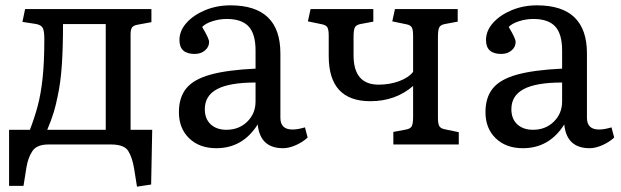

<svg xmlns="http://www.w3.org/2000/svg" viewBox="-20 -541 2325 719"><path d="M493 158 482 89Q475 48 460 24Q445 0 395 0H162Q118 0 101.5 24.5Q85 49 79 86L68 155H14V-55H92Q109 -99 121 -143.5Q133 -188 139.5 -248Q146 -308 146 -395Q146 -424 140.5 -435.5Q135 -447 116 -451L64 -459L74 -507H547V-458L498 -449Q479 -446 474 -437.5Q469 -429 469 -414V-55H550L546 150ZM157 -55H376V-451H216Q216 -362 211.5 -296.5Q207 -231 196 -181Q190 -150 181.5 -121.5Q173 -93 157 -55Z M790 14Q727 14 688.5 -23Q650 -60 650 -121Q650 -176 677.5 -210Q705 -244 768 -261.5Q831 -279 937 -284V-352Q937 -414 911 -442Q885 -470 829 -470Q802 -470 775.5 -461.5Q749 -453 737 -440Q763 -397 763 -384Q763 -365 747.5 -352Q732 -339 709 -339Q652 -339 652 -391Q652 -426 678.5 -455.5Q705 -485 748.5 -503Q792 -521 843 -521Q1030 -521 1030 -341V-100Q1030 -56 1075 -56Q1086 -56 1097 -58Q1108 -60 1122 -64L1132 -26Q1114 -9 1088 2.5Q1062 14 1040 14Q954 14 945 -75Q889 14 790 14ZM828 -55Q875 -55 906 -85.5Q937 -116 937 -161V-232Q840 -232 793.5 -207.5Q747 -183 747 -132Q747 -96 769 -75.5Q791 -55 828 -55Z M1453 0V-47L1501 -56Q1517 -59 1522 -68.5Q1527 -78 1527 -104V-219Q1461 -162 1367 -162Q1211 -162 1211 -331V-407Q1211 -430 1206 -438.5Q1201 -447 1186 -450L1133 -461L1143 -507H1378V-460L1330 -451Q1314 -448 1309 -438.5Q1304 -429 1304 -403V-334Q1304 -224 1398 -224Q1439 -224 1474.5 -237Q1510 -250 1527 -272V-407Q1527 -430 1522 -438.5Q1517 -447 1502 -450L1449 -461L1459 -507H1694V-460L1646 -451Q1630 -448 1625 -438.5Q1620 -429 1620 -403V-100Q1620 -78 1625 -69Q1630 -60 1645 -57L1698 -46V0Z M1938 14Q1875 14 1836.5 -23Q1798 -60 1798 -121Q1798 -176 1825.5 -210Q1853 -244 1916 -261.5Q1979 -279 2085 -284V-352Q2085 -414 2059 -442Q2033 -470 1977 -470Q1950 -470 1923.5 -461.5Q1897 -453 1885 -440Q1911 -397 1911 -384Q1911 -365 1895.5 -352Q1880 -339 1857 -339Q1800 -339 1800 -391Q1800 -426 1826.5 -455.5Q1853 -485 1896.5 -503Q1940 -521 1991 -521Q2178 -521 2178 -341V-100Q2178 -56 2223 -56Q2234 -56 2245 -58Q2256 -60 2270 -64L2280 -26Q2262 -9 2236 2.5Q2210 14 2188 14Q2102 14 2093 -75Q2037 14 1938 14ZM1976 -55Q2023 -55 2054 -85.5Q2085 -116 2085 -161V-232Q1988 -232 1941.5 -207.5Q1895 -183 1895 -132Q1895 -96 1917 -75.5Q1939 -55 1976 -55Z"/></svg>

Font: Text Regular
Style: Regular
Weight: 400
Designer: Latin by Veronika Burian and Jose Scaglione. Greek by Irene Vlachou. Cyrillic by Vera Evstafieva.
Foundry: TypeTogether
Version: Version 3.002